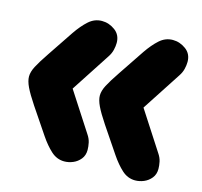

<svg xmlns="http://www.w3.org/2000/svg" viewBox="-102 -812 973 924"><g transform="rotate(15 384.5 -350.0)"><path d="M173 -607Q201 -648 230 -674Q259 -700 296 -700Q331 -700 361 -678Q391 -656 391 -616Q391 -600 386.5 -581Q382 -562 370 -544L243 -349L368 -156Q381 -137 385 -118Q389 -99 389 -82Q389 -55 374 -36.5Q359 -18 337.5 -9Q316 0 294 0Q257 0 228 -26.5Q199 -53 172 -93Q117 -174 85 -222Q53 -270 39 -299.5Q25 -329 25 -351Q25 -374 39.5 -402Q54 -430 86.5 -478Q119 -526 173 -607ZM526 -607Q554 -648 583 -674Q612 -700 649 -700Q684 -700 714 -678Q744 -656 744 -616Q744 -600 739.5 -581Q735 -562 723 -544L596 -349L721 -156Q734 -137 738 -118Q742 -99 742 -82Q742 -55 727 -36.5Q712 -18 690.5 -9Q669 0 647 0Q610 0 581 -26.5Q552 -53 525 -93Q470 -174 438 -222Q406 -270 392 -299.5Q378 -329 378 -351Q378 -374 392.5 -402Q407 -430 439.5 -478Q472 -526 526 -607Z"/></g></svg>

Font: Cherry Bomb One
Style: Regular
Weight: 400
Designer: satsuyako
Foundry: satsuyako
Version: Version 4.100; ttfautohint (v1.8.3)